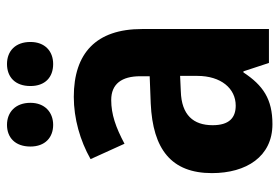

<svg xmlns="http://www.w3.org/2000/svg" viewBox="-145 -710 799 549"><g transform="rotate(-90 254.5 -435.5)"><path d="M110 -748C110 -706 136 -683 172 -683C208 -683 235 -707 235 -748C235 -791 208 -815 172 -815C136 -815 110 -792 110 -748ZM283 -748C283 -706 308 -683 346 -683C383 -683 409 -707 409 -748C409 -791 383 -815 346 -815C309 -815 283 -792 283 -748ZM252 -624C190 -624 127 -606 74 -576L118 -479C165 -504 202 -517 243 -517C289 -517 311 -487 311 -434V-407L233 -404C102 -398 34 -345 34 -229C34 -131 81 -56 174 -56C246 -56 285 -83 322 -139H325L349 -66H446V-429C446 -560 377 -624 252 -624ZM268 -318 312 -320V-271C312 -203 276 -161 227 -161C192 -161 171 -180 171 -227C171 -282 200 -316 268 -318Z"/></g></svg>

Font: Noto Sans Malayalam UI Condensed
Style: Bold
Weight: 700
Width: 3
Designer: Jelle Bosma - Monotype Design Team
Foundry: Monotype Imaging Inc.
Version: Version 2.104